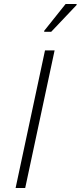

<svg xmlns="http://www.w3.org/2000/svg" viewBox="-20 -940 403 960"><path d="M58 0 205 -688H253L106 0ZM201 -781V-786L308 -920H363V-915L236 -781Z"/></svg>

Font: Saira Thin ExtraLight
Style: Italic
Weight: 250
Italic angle: -12°
Version: Version 1.101